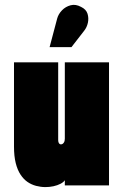

<svg xmlns="http://www.w3.org/2000/svg" viewBox="-20 -755 500 782"><path d="M323 -630Q334 -644 338 -662.5Q342 -681 336.5 -699Q331 -717 310 -727Q288 -739 267.5 -733.5Q247 -728 232.5 -713Q218 -698 213 -680L182 -563H271ZM244 -21V0H424V-501H244V-190Q244 -185 243 -181Q242 -177 239.5 -173.5Q237 -170 234 -168.5Q231 -167 228 -167Q225 -167 222.5 -169Q220 -171 218.5 -175Q217 -179 217 -185V-501H37V-158Q37 -119 44 -91Q51 -63 63.5 -44Q76 -25 92 -14Q108 -3 127 2Q146 7 165 7Q182 7 198 3.5Q214 0 226.5 -6.5Q239 -13 244 -21Z"/></svg>

Font: Advent Pro Black
Style: Regular
Weight: 900
Version: Version 3.000